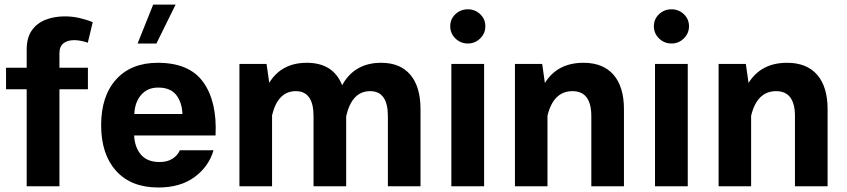

<svg xmlns="http://www.w3.org/2000/svg" viewBox="-20 -811 3689 836"><path d="M6.3 -422.4V-516.1H96.2V-595.2Q96.2 -647.5 118.9 -679.2Q141.6 -710.9 179.2 -725.3Q216.8 -739.7 262.2 -739.7Q295.4 -739.7 326.9 -732.4Q358.4 -725.1 383.8 -714.4L362.3 -625Q351.6 -628.9 335.2 -632.6Q318.8 -636.2 303.2 -636.2Q273.4 -636.2 256.1 -622.3Q238.8 -608.4 238.8 -579.1V-516.1H362.8V-422.4H238.8V0H96.2V-422.4Z M564 -221.2Q566.9 -168 594.5 -136.7Q622.1 -105.5 674.8 -105.5Q708 -105.5 730.5 -119.6Q752.9 -133.8 763.2 -156.7H909.7Q889.2 -85.9 827.4 -40.3Q765.6 5.4 669.4 5.4Q550.8 5.4 485.6 -66.9Q420.4 -139.2 420.4 -266.1Q420.4 -393.1 485.8 -465.3Q551.3 -537.6 667 -537.6Q805.2 -537.6 865.5 -452.6Q925.8 -367.7 918.5 -221.2ZM564.9 -314.5H774.4Q772.5 -365.2 747.3 -397.5Q722.2 -429.7 668.5 -429.7Q622.1 -429.7 594.5 -397.7Q566.9 -365.7 564.9 -314.5ZM647 -791H744.6L661.1 -621.6H579.1Z M1022.5 -532.7H1140.6L1152.3 -450.7Q1206.1 -537.6 1315.9 -537.6Q1431.2 -537.6 1469.7 -439.9Q1523.4 -537.6 1639.6 -537.6Q1722.7 -537.6 1766.8 -485.4Q1811 -433.1 1811 -335.4V0H1668.9V-305.2Q1668.9 -414.1 1591.8 -414.1Q1512.2 -414.1 1487.3 -305.2V0H1345.2V-305.2Q1345.2 -414.1 1268.1 -414.1Q1189.9 -414.1 1164.6 -309.1V0H1022.5Z M1940.4 -696.8Q1940.4 -728 1962.9 -749.3Q1985.4 -770.5 2017.1 -770.5Q2048.3 -770.5 2070.8 -749.3Q2093.3 -728 2093.3 -696.8Q2093.3 -665.5 2070.8 -643.6Q2048.3 -621.6 2017.1 -621.6Q1985.4 -621.6 1962.9 -643.6Q1940.4 -665.5 1940.4 -696.8ZM1945.3 -532.7H2087.9V0H1945.3Z M2363.8 0H2222.2V-532.7H2340.8L2352.5 -449.7Q2407.2 -537.6 2520.5 -537.6Q2606 -537.6 2651.4 -485.4Q2696.8 -433.1 2696.8 -335.4V0H2554.7V-305.2Q2554.7 -414.1 2472.7 -414.1Q2389.6 -414.1 2363.8 -307.1Z M2827.1 -696.8Q2827.1 -728 2849.6 -749.3Q2872.1 -770.5 2903.8 -770.5Q2935.1 -770.5 2957.5 -749.3Q2980 -728 2980 -696.8Q2980 -665.5 2957.5 -643.6Q2935.1 -621.6 2903.8 -621.6Q2872.1 -621.6 2849.6 -643.6Q2827.1 -665.5 2827.1 -696.8ZM2832 -532.7H2974.6V0H2832Z M3250.5 0H3108.9V-532.7H3227.5L3239.3 -449.7Q3293.9 -537.6 3407.2 -537.6Q3492.7 -537.6 3538.1 -485.4Q3583.5 -433.1 3583.5 -335.4V0H3441.4V-305.2Q3441.4 -414.1 3359.4 -414.1Q3276.4 -414.1 3250.5 -307.1Z"/></svg>

Font: Estedad-FD Bold
Style: Regular
Weight: 700
Designer: Amin Abedi
Version: Version 7.3